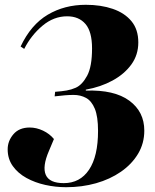

<svg xmlns="http://www.w3.org/2000/svg" viewBox="-20 -767 646 801"><path d="M66 -573Q109 -664 179 -705.5Q249 -747 338 -747Q401 -747 450.5 -730Q500 -713 528.5 -678.5Q557 -644 557 -590Q557 -538 528 -498Q499 -458 449.5 -431Q400 -404 338 -393V-389Q457 -393 519.5 -347Q582 -301 582 -222Q582 -169 556 -125.5Q530 -82 484.5 -50.5Q439 -19 380.5 -2.5Q322 14 256 14Q212 14 169 4.5Q126 -5 90.5 -24.5Q55 -44 33.5 -74Q12 -104 12 -144Q12 -179 36 -207Q60 -235 104 -235Q132 -235 159.5 -222Q187 -209 205 -187L184 -137Q156 -72 171 -37.5Q186 -3 246 -3Q314 -3 351.5 -59Q389 -115 389 -221Q389 -281 375.5 -313.5Q362 -346 339 -358.5Q316 -371 287 -371Q256 -371 208 -365L210 -384Q238 -386 258 -389.5Q278 -393 296 -401Q323 -413 343.5 -451Q364 -489 364 -565Q364 -635 336.5 -667Q309 -699 260 -699Q204 -699 157 -659.5Q110 -620 81 -563Z"/></svg>

Font: Literata 72pt ExtraBold
Style: Italic
Weight: 800
Italic angle: -2°
Designer: Latin by Veronika Burian and Jose Scaglione. Greek by Irene Vlachou. Cyrillic by Vera Evstafieva
Foundry: TypeTogether
Version: Version 3.002